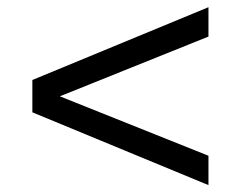

<svg xmlns="http://www.w3.org/2000/svg" viewBox="-20 -530 706 547"><path d="M573.9 -2.6 72.2 -210V-302.1L573.9 -509.5V-425.8L150.5 -255.6L573.9 -86.3Z"/></svg>

Font: Archivo SemiBold SemiExpanded
Style: Regular
Weight: 600
Width: 6
Version: Version 2.001